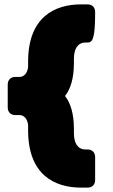

<svg xmlns="http://www.w3.org/2000/svg" viewBox="-20 -817 520 884"><path d="M353.5 46.9H382.8C404.3 46.9 418 33.2 418 11.7V-93.8C418 -115.2 404.3 -128.9 382.8 -128.9H373.5C335.9 -128.9 320.3 -161.6 320.3 -203.6V-224.6C320.3 -293.5 304.7 -343.3 279.3 -375C304.7 -406.7 320.3 -456.5 320.3 -525.4V-546.4C320.3 -588.4 335.9 -621.1 373.5 -621.1H382.8C404.3 -621.1 418 -634.8 418 -753.9V-761.7C418 -783.2 404.3 -796.9 382.8 -796.9H353.5C232.4 -796.9 109.4 -738.8 109.4 -533.2V-512.2C109.4 -495.6 99.6 -462.9 69.8 -462.9H50.8C29.3 -462.9 15.6 -449.2 15.6 -427.7V-322.3C15.6 -300.8 29.3 -287.1 50.8 -287.1H69.8C99.6 -287.1 109.4 -254.4 109.4 -237.8V-216.8C109.4 -11.2 232.4 46.9 353.5 46.9Z"/></svg>

Font: Gyrotrope Black
Style: Regular
Weight: 900
Designer: David Moles
Version: Version 1.003;Glyphs 3.3.1 (3343)